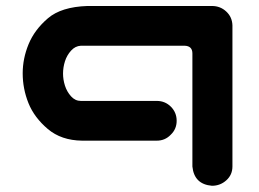

<svg xmlns="http://www.w3.org/2000/svg" viewBox="-20 -465 852 632"><path d="M613.3 83V-289.1Q613.3 -313.5 587.9 -314.5H246.1Q227.5 -313.5 213.9 -298.3Q200.2 -283.2 193.8 -263.2Q187.5 -243.2 187.5 -222.7Q187.5 -203.1 193.8 -183.1Q200.2 -163.1 213.9 -147.9Q227.5 -132.8 246.1 -132.8H496.1Q523.4 -132.8 542.5 -113.8Q561.5 -94.7 561.5 -67.4Q561.5 -40 542 -21.5Q523.4 -2 496.1 -2H250Q181.6 -2.9 137.2 -40.5Q92.8 -78.1 73.7 -125.5Q54.7 -172.9 54.7 -223.6Q54.7 -272.5 74.2 -319.8Q93.8 -367.2 137.7 -404.8Q181.6 -442.4 267.6 -445.3H677.7Q705.1 -445.3 724.6 -427.2Q744.1 -409.2 745.1 -381.8V83Q745.1 110.4 725.1 128.4Q705.1 146.5 677.7 146.5Q619.1 141.6 613.3 83Z"/></svg>

Font: Nico Moji
Style: Regular
Weight: 400
Version: Version 1.02